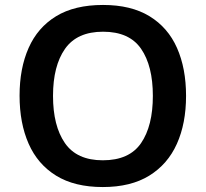

<svg xmlns="http://www.w3.org/2000/svg" viewBox="-20 -745 830 775"><path d="M731 -358Q731 -247 694 -164.5Q657 -82 582.5 -36Q508 10 395 10Q281 10 206.5 -36Q132 -82 95.5 -165Q59 -248 59 -359Q59 -469 95.5 -551.5Q132 -634 206.5 -679.5Q281 -725 396 -725Q509 -725 583.5 -679.5Q658 -634 694.5 -551.5Q731 -469 731 -358ZM194 -358Q194 -237 242 -167.5Q290 -98 395 -98Q502 -98 549.5 -167.5Q597 -237 597 -358Q597 -479 549.5 -548Q502 -617 396 -617Q291 -617 242.5 -548Q194 -479 194 -358Z"/></svg>

Font: Noto Sans Medefaidrin SemiBold
Style: Regular
Weight: 600
Designer: Dalton Maag Ltd
Foundry: Dalton Maag Ltd
Version: Version 1.002; ttfautohint (v1.8.4.7-5d5b)